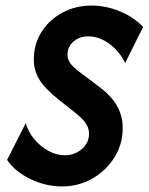

<svg xmlns="http://www.w3.org/2000/svg" viewBox="-20 -659 537 693"><path d="M203.5 13.9Q145.1 13.9 89.6 -12.8Q34 -39.6 5.6 -81.9L72.9 -214.6Q81.9 -182.6 104.2 -156.2Q126.4 -129.9 155.2 -114.2Q184 -98.6 213.9 -98.6Q238.2 -98.6 258 -109Q277.8 -119.4 289.6 -136.8Q301.4 -154.2 301.4 -175.7Q301.4 -195.8 290.3 -212.8Q279.2 -229.9 254.9 -249.3L191 -300Q141.7 -339.6 121.9 -371.9Q102.1 -404.2 102.1 -445.1Q102.1 -500 129.9 -543.8Q157.6 -587.5 204.9 -613.2Q252.1 -638.9 310.4 -638.9Q362.5 -638.9 412.8 -618.1Q463.2 -597.2 496.5 -561.8L431.9 -431.9Q410.4 -475 374 -501.4Q337.5 -527.8 298.6 -527.8Q266.7 -527.8 245.1 -509Q223.6 -490.3 223.6 -461.8Q223.6 -445.1 233.7 -430.9Q243.8 -416.7 268.8 -397.9L333.3 -349.3Q380.6 -314.6 401.7 -278.1Q422.9 -241.7 422.9 -196.5Q422.9 -138.9 393.1 -91Q363.2 -43.1 313.5 -14.6Q263.9 13.9 203.5 13.9Z"/></svg>

Font: Afacad
Style: Italic
Weight: 400
Italic angle: -14°
Designer: Kristian Moeller
Foundry: Dicotype
Version: Version 1.000